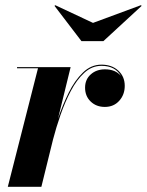

<svg xmlns="http://www.w3.org/2000/svg" viewBox="-20 -718 564 738"><path d="M337.5 -630 521.5 -698 524.5 -695.5 377.5 -560H293L189.5 -695.5L192.5 -698ZM126 -455.5H45.5V-460H251.5L203 -262Q220.5 -314 244 -361.5Q267.5 -409 298.8 -439.2Q330 -469.5 370 -469.5Q409.5 -469.5 434.5 -446.8Q459.5 -424 459.5 -388Q459.5 -354 438.2 -330.5Q417 -307 383 -307Q350 -307 328.5 -327.8Q307 -348.5 307 -381Q307 -412.5 328.8 -432Q350.5 -451.5 383.5 -451.5Q424 -451.5 445 -426Q423 -465 370 -465Q333 -465 303.8 -438Q274.5 -411 252 -368Q229.5 -325 212.5 -276Q195.5 -227 184 -182.5L139 0H10Z"/></svg>

Font: Bodoni* 36pt
Style: Bold Italic
Weight: 700
Italic angle: -13°
Version: Version 2.3